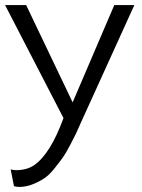

<svg xmlns="http://www.w3.org/2000/svg" viewBox="-22 -480 561 756"><path d="M507 -460 296 4Q282 36 277 46.5Q272 57 254.5 90.5Q237 124 225.5 140Q214 156 193 182.5Q172 209 152.5 222Q133 235 107 245.5Q81 256 54 256Q42 256 33 253L20 187Q32 190 41 190Q84 190 113 170Q177 125 228 -15L-2 -460H81L264 -77L428 -460Z"/></svg>

Font: Quattrocento Sans
Style: Regular
Weight: 400
Designer: Pablo Impallari
Foundry: Pablo Impallari, Igino Marini, Brenda Gallo
Version: Version 2.000